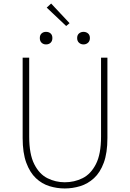

<svg xmlns="http://www.w3.org/2000/svg" viewBox="-20 -1052 734 1085"><path d="M346 13Q302 13 259.5 0Q217 -13 183 -45Q149 -77 128.5 -132.5Q108 -188 108 -272V-726H145V-280Q145 -181 173.5 -124.5Q202 -68 248 -45Q294 -22 346 -22Q400 -22 446.5 -45Q493 -68 522 -124.5Q551 -181 551 -280V-726H587V-272Q587 -188 566.5 -132.5Q546 -77 511 -45Q476 -13 433 0Q390 13 346 13ZM240 -801Q225 -801 215 -810.5Q205 -820 205 -837Q205 -854 215 -863Q225 -872 240 -872Q256 -872 266 -863Q276 -854 276 -837Q276 -820 266 -810.5Q256 -801 240 -801ZM354 -905 244 -1009 269 -1032 373 -921ZM452 -801Q437 -801 426.5 -810.5Q416 -820 416 -837Q416 -854 426.5 -863Q437 -872 452 -872Q467 -872 477.5 -863Q488 -854 488 -837Q488 -820 477.5 -810.5Q467 -801 452 -801Z"/></svg>

Font: Shanggu Sans SC VF
Style: Regular
Weight: 250
Designer: GuiWonder
Version: Version 1.021